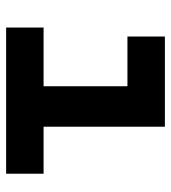

<svg xmlns="http://www.w3.org/2000/svg" viewBox="14 -572 558 626"><g transform="rotate(90 293.0 -259.0)"><path d="M69.8 0V-122.1H261.2V-395.5H99.1V-517.6H393.1V-122.1H546.4V0Z"/></g></svg>

Font: Cascadia Code NF
Style: Bold
Weight: 700
Monospace: yes
Designer: Aaron Bell
Foundry: Saja Typeworks
Version: Version 2404.023; ttfautohint (v1.8.4)